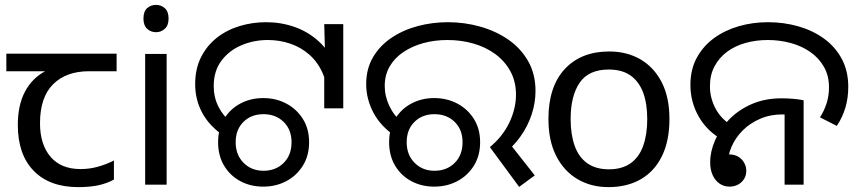

<svg xmlns="http://www.w3.org/2000/svg" viewBox="-20 -757 3530 787"><path d="M301 10Q183 10 118 -57Q53 -124 53 -245Q53 -325 82 -380.5Q111 -436 165 -465H6V-537H458V-465H345Q251 -465 197.5 -411.5Q144 -358 144 -252Q144 -165 187 -114.5Q230 -64 310 -64Q347 -64 381 -73.5Q415 -83 447 -99V-21Q418 -5 383 2.5Q348 10 301 10Z M663 -536V0H575V-536ZM620 -737Q640 -737 655.5 -723.5Q671 -710 671 -681Q671 -653 655.5 -639Q640 -625 620 -625Q598 -625 583 -639Q568 -653 568 -681Q568 -710 583 -723.5Q598 -737 620 -737Z M901 -198Q840 -238 810 -292.5Q780 -347 780 -412Q780 -475 804 -522.5Q828 -570 868.5 -602Q909 -634 961.5 -650Q1014 -666 1071 -666Q1132 -666 1187.5 -646.5Q1243 -627 1286.5 -587.5Q1330 -548 1355 -488.5Q1380 -429 1380 -348H1323Q1323 -410 1303 -456Q1283 -502 1248.5 -532.5Q1214 -563 1170 -578Q1126 -593 1078 -593Q1020 -593 969.5 -571.5Q919 -550 887.5 -508Q856 -466 856 -404Q856 -358 875.5 -319.5Q895 -281 929 -254L901 -198ZM1309 -475 1313 -513 1309 -658H1387V-313H1309ZM1059 8Q1007 8 965 -14.5Q923 -37 898.5 -78Q874 -119 874 -174Q874 -229 898.5 -269.5Q923 -310 965 -332.5Q1007 -355 1059 -355Q1111 -355 1153.5 -332.5Q1196 -310 1221.5 -269.5Q1247 -229 1247 -174Q1247 -119 1221.5 -78Q1196 -37 1153.5 -14.5Q1111 8 1059 8ZM1060 -57Q1110 -57 1142.5 -89Q1175 -121 1175 -174Q1175 -226 1142.5 -257.5Q1110 -289 1060 -289Q1010 -289 978 -257.5Q946 -226 946 -174Q946 -122 978.5 -89.5Q1011 -57 1060 -57Z M1988 -154Q2041 -198 2068 -255Q2095 -312 2095 -369Q2095 -423 2072 -465Q2049 -507 2010 -535.5Q1971 -564 1920.5 -578.5Q1870 -593 1814 -593Q1762 -593 1716 -580.5Q1670 -568 1634 -544Q1598 -520 1577.5 -485Q1557 -450 1557 -405Q1557 -362 1576.5 -321.5Q1596 -281 1630 -254L1602 -198Q1541 -238 1511 -294.5Q1481 -351 1481 -412Q1481 -475 1509 -522.5Q1537 -570 1584.5 -602Q1632 -634 1692 -650Q1752 -666 1816 -666Q1884 -666 1948 -648Q2012 -630 2063 -595Q2114 -560 2144.5 -507Q2175 -454 2175 -384Q2175 -335 2159 -287Q2143 -239 2113 -197Q2083 -155 2041 -123L2057 -184L2172 -38L2108 9ZM1760 8Q1708 8 1666 -14.5Q1624 -37 1599.5 -78Q1575 -119 1575 -174Q1575 -229 1599.5 -269.5Q1624 -310 1666 -332.5Q1708 -355 1760 -355Q1812 -355 1854.5 -332.5Q1897 -310 1922.5 -269.5Q1948 -229 1948 -174Q1948 -119 1922.5 -78Q1897 -37 1854.5 -14.5Q1812 8 1760 8ZM1761 -57Q1811 -57 1843.5 -89Q1876 -121 1876 -174Q1876 -226 1843.5 -257.5Q1811 -289 1761 -289Q1711 -289 1679 -257.5Q1647 -226 1647 -174Q1647 -122 1679.5 -89.5Q1712 -57 1761 -57Z M2724 -269Q2724 -180 2693.5 -117.5Q2663 -55 2607 -22.5Q2551 10 2474 10Q2403 10 2347.5 -22.5Q2292 -55 2260 -117.5Q2228 -180 2228 -269Q2228 -402 2295 -474Q2362 -546 2477 -546Q2550 -546 2605.5 -513.5Q2661 -481 2692.5 -419.5Q2724 -358 2724 -269ZM2319 -269Q2319 -206 2335.5 -159.5Q2352 -113 2387 -88Q2422 -63 2476 -63Q2530 -63 2565 -88Q2600 -113 2616.5 -159.5Q2633 -206 2633 -269Q2633 -333 2616 -378Q2599 -423 2564.5 -447.5Q2530 -472 2475 -472Q2393 -472 2356 -418Q2319 -364 2319 -269Z M2945 -182Q2880 -217 2845 -277.5Q2810 -338 2810 -409Q2810 -472 2836 -520Q2862 -568 2906.5 -600.5Q2951 -633 3008 -649.5Q3065 -666 3128 -666Q3193 -666 3252.5 -649Q3312 -632 3358 -598.5Q3404 -565 3430.5 -515.5Q3457 -466 3457 -401Q3457 -355 3445 -315Q3433 -275 3410 -241L3341 -276Q3358 -302 3368 -333Q3378 -364 3378 -399Q3378 -447 3357 -483.5Q3336 -520 3300.5 -544.5Q3265 -569 3220 -581Q3175 -593 3127 -593Q3079 -593 3036 -581Q2993 -569 2960.5 -545Q2928 -521 2909 -485.5Q2890 -450 2890 -404Q2890 -355 2913 -312Q2936 -269 2979 -243L2945 -182ZM2970 8Q2948 8 2930 -4Q2912 -16 2901.5 -38.5Q2891 -61 2891 -92Q2891 -136 2911 -182Q2931 -228 2968.5 -267Q3006 -306 3060.5 -330Q3115 -354 3184 -354Q3206 -354 3230.5 -352Q3255 -350 3274 -346V0H3196V-310L3241 -283Q3226 -286 3212.5 -287Q3199 -288 3187 -288Q3137 -288 3095.5 -270Q3054 -252 3024.5 -222.5Q2995 -193 2979 -156.5Q2963 -120 2963 -84Q2963 -69 2970 -56.5Q2977 -44 2985 -33L2927 -96Q2929 -106 2935.5 -112Q2942 -118 2951 -121Q2960 -124 2969 -124Q2991 -124 3006.5 -114.5Q3022 -105 3030.5 -89.5Q3039 -74 3039 -57Q3039 -38 3030 -23.5Q3021 -9 3005.5 -0.5Q2990 8 2970 8Z"/></svg>

Font: oriya25
Style: Book
Weight: 400
Designer: Jelle Bosma - Monotype Design Team
Foundry: Monotype Imaging Inc.
Version: Version 2.003